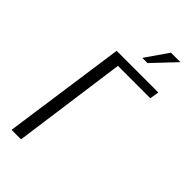

<svg xmlns="http://www.w3.org/2000/svg" viewBox="-207 -683 730 730"><g transform="rotate(45 158.0 -318.0)"><path d="M22 0 92 -495H316L310 -458H136L73 0ZM180 -545 243 -636H294L208 -545Z"/></g></svg>

Font: Alumni Sans Light
Style: Italic
Weight: 300
Italic angle: -8°
Version: Version 1.016